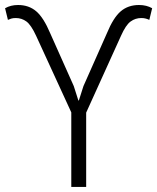

<svg xmlns="http://www.w3.org/2000/svg" viewBox="-40 -736 619 756"><path d="M380.9 -605Q406.2 -666.5 435.3 -691.4Q464.4 -716.3 507.3 -716.3Q522.5 -716.3 535.2 -713.1Q547.9 -710 559.1 -703.6L547.9 -657.7Q543 -660.2 534.9 -662.6Q526.9 -665 516.6 -665Q492.7 -665 473.9 -651.1Q455.1 -637.2 436.5 -595.2L299.3 -292.5V0H240.7V-293.5L102.1 -595.2Q82.5 -637.7 64 -651.4Q45.4 -665 22 -665Q11.2 -665 3.7 -662.6Q-3.9 -660.2 -8.8 -657.7L-20 -703.6Q-8.8 -710 3.7 -713.1Q16.1 -716.3 31.2 -716.3Q73.7 -716.3 102.8 -691.4Q131.8 -666.5 157.7 -605L250.5 -397L268.6 -340.3H270.5L288.6 -397Z"/></svg>

Font: Franko
Style: Light
Weight: 300
Designer: Google
Version: Version 1.200310; 2013